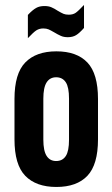

<svg xmlns="http://www.w3.org/2000/svg" viewBox="-20 -742 451 770"><path d="M81.1 -37.1Q38.1 -81.5 38.1 -183.1V-345.2Q38.1 -446.8 81.1 -491.2Q124.5 -536.1 206.1 -536.1Q288.1 -536.1 330.6 -491.2Q373 -446.3 373 -345.2V-183.1Q373 -82 330.6 -37.1Q288.1 7.8 206.1 7.8Q124.5 7.8 81.1 -37.1ZM244.1 -116.7Q256.8 -136.2 256.8 -182.1V-346.2Q256.8 -392.1 244.1 -411.6Q231 -432.1 205.1 -432.1Q180.2 -432.1 167 -411.6Q153.8 -391.1 153.8 -346.2V-182.1Q153.8 -137.2 167 -116.7Q180.2 -96.2 205.1 -96.2Q231 -96.2 244.1 -116.7ZM91.8 -682.1Q110.4 -702.1 125.5 -710.4Q138.7 -717.8 158.2 -717.8Q174.8 -717.8 186 -712.9Q198.7 -707.5 210.9 -699.2Q225.6 -690.4 234.9 -686.5Q243.2 -683.1 255.9 -683.1Q272.5 -683.1 283.2 -690.4Q293.5 -697.3 316.9 -722.2V-629.9Q298.3 -608.9 285.2 -601.1Q271.5 -592.8 252 -592.8Q235.8 -592.8 224.1 -598.1Q210 -604.5 198.2 -611.8Q182.1 -621.1 175.3 -624Q166 -627.9 153.8 -627.9Q137.7 -627.9 125.5 -620.1Q114.3 -612.8 91.8 -588.9Z"/></svg>

Font: D-DIN Condensed
Style: DINCondensed-Bold
Weight: 700
Width: 3
Designer: Charles Nix
Foundry: Datto Inc.
Version: Version 1.10